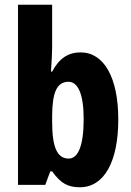

<svg xmlns="http://www.w3.org/2000/svg" viewBox="-20 -780 551 810"><path d="M200 -579V-760H56V0H171L192 -57H200C237 -5 268 10 317 10C420 10 479 -99 479 -276C479 -454 418 -559 320 -559C269 -559 230 -535 200 -478H195C198 -521 200 -558 200 -579ZM269 -435C309 -435 333 -383 333 -278C333 -164 309 -111 270 -111C221 -111 200 -159 200 -266V-294C201 -386 218 -435 269 -435Z"/></svg>

Font: Noto Sans Kannada ExtraCondensed ExtraBold
Style: Regular
Weight: 800
Width: 2
Designer: Jelle Bosma - Monotype Design Team
Foundry: Monotype Imaging Inc.
Version: Version 2.005